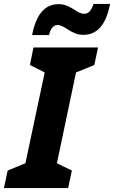

<svg xmlns="http://www.w3.org/2000/svg" viewBox="-55 -955 579 975"><path d="M108 -777H194C201 -810 218 -828 236 -828C276 -828 305 -778 368 -778C432 -778 482 -820 504 -935H420C408 -899 393 -885 372 -885C334 -885 304 -934 243 -934C171 -934 128 -880 108 -777ZM-35 0H291L310 -89L234 -126L331 -587L424 -625L443 -714H115L97 -625L172 -587L74 -126L-16 -89Z"/></svg>

Font: Noto Sans SemiCondensed ExtraBold
Style: Italic
Weight: 800
Width: 4
Italic angle: -12°
Designer: Monotype Design Team
Foundry: Monotype Imaging Inc.
Version: Version 2.013